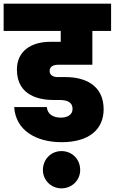

<svg xmlns="http://www.w3.org/2000/svg" viewBox="-34 -760 631 1056"><path d="M-14 -590H300V-530H242C140 -530 59 -481 59 -377C59 -230 189 -210 261 -210H295C342 -210 365 -194 365 -161C365 -130 339 -113 300 -113C264 -113 227 -128 224 -171H44C52 -44 163 22 305 22C454 22 536 -47 536 -159C536 -292 432 -336 328 -336H284C259 -336 239 -346 239 -370C239 -395 261 -404 288 -404H474V-590H577V-740H-14ZM304 276C362 276 407 231 407 175C407 116 363 71 304 71C247 71 202 116 202 175C202 231 247 276 304 276Z"/></svg>

Font: SVN-Poppins ExtraBold
Style: Regular
Weight: 800
Designer: Ninad Kale (Devanagari), Jonny Pinhorn (Latin)
Foundry: Indian Type Foundry
Version: Version 3.002 2017; ttfautohint (v1.8.3)